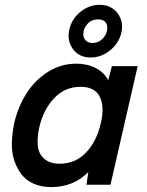

<svg xmlns="http://www.w3.org/2000/svg" viewBox="-20 -760 606 790"><path d="M353.5 -523.4Q304.7 -523.4 279.3 -559.3Q253.9 -595.2 266.1 -642.1Q277.3 -685.1 312.7 -712.6Q348.1 -740.2 390.1 -740.2Q438 -740.2 464.4 -704.6Q490.7 -668.9 478.5 -622.1Q467.8 -580.6 431.9 -552Q396 -523.4 353.5 -523.4ZM322.8 -623Q321.8 -605 332.3 -594Q342.8 -583 360.8 -583Q385.3 -583 402.8 -601.3Q420.4 -619.6 421.4 -643.1Q422.4 -659.2 413.1 -669.7Q403.8 -680.2 383.3 -680.2Q356.9 -680.2 340.6 -662.4Q324.2 -644.5 322.8 -623ZM440.4 -487.8H546.4L434.6 0H335.9L343.3 -51.8Q282.2 9.8 190.4 9.8Q150.4 9.8 119.1 -3.9Q87.9 -17.6 68.8 -42Q49.8 -66.4 38.8 -99.6Q27.8 -132.8 28.8 -171.9Q29.8 -210.9 38.6 -253.9Q54.2 -320.8 88.9 -375.5Q123.5 -430.2 177.2 -464.1Q231 -498 293.5 -498Q338.9 -498 373.5 -480.2Q408.2 -462.4 425.3 -429.7ZM395 -253.9Q410.6 -319.8 390.9 -361.3Q371.1 -402.8 311 -402.8Q246.6 -402.8 201.9 -355Q157.2 -307.1 141.1 -233.9Q132.3 -191.9 135.7 -159.2Q139.2 -126.5 162.4 -106.4Q185.5 -86.4 225.6 -86.4Q291 -86.4 334.7 -133.1Q378.4 -179.7 395 -253.9Z"/></svg>

Font: HK Grotesk SemiBold Italic
Style: Regular
Weight: 600
Italic angle: -13°
Designer: Alfredo Marco Pradil and Stefan Peev
Foundry: Hanken Design Co.
Version: Version 1.000;PS 001.000;hotconv 1.0.88;makeotf.lib2.5.64775